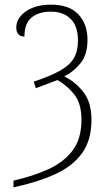

<svg xmlns="http://www.w3.org/2000/svg" viewBox="-20 -565 452 825"><path d="M38 211Q122 192 188 162Q254 132 292 81.5Q330 31 330 -50Q330 -121 299 -159.5Q268 -198 227 -221L134 -186L125 -214Q196 -238 237.5 -261Q279 -284 297 -314.5Q315 -345 315 -391Q315 -453 283.5 -484Q252 -515 198 -515Q147 -515 116 -490Q85 -465 85 -408Q50 -408 50 -447Q50 -487 91 -516Q132 -545 200 -545Q278 -545 317 -503Q356 -461 356 -394Q356 -331 326.5 -294Q297 -257 256 -237Q306 -212 339.5 -168Q373 -124 373 -50Q373 38 332 94Q291 150 216 184Q141 218 38 240Z"/></svg>

Font: Noto Serif SemiCondensed ExtraLight
Style: Regular
Weight: 200
Width: 4
Designer: Monotype Design Team
Foundry: Monotype Imaging Inc.
Version: Version 2.014